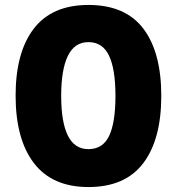

<svg xmlns="http://www.w3.org/2000/svg" viewBox="-20 -745 714 775"><path d="M631 -358Q631 -182 558 -86Q485 10 337 10Q191 10 117 -86.5Q43 -183 43 -359Q43 -534 116.5 -629.5Q190 -725 337 -725Q486 -725 558.5 -629.5Q631 -534 631 -358ZM227 -358Q227 -252 254 -197.5Q281 -143 337 -143Q395 -143 420.5 -196.5Q446 -250 446 -358Q446 -466 420 -520.5Q394 -575 337 -575Q281 -575 254 -519.5Q227 -464 227 -358Z"/></svg>

Font: Noto Sans Gujarati UI Condensed Black
Style: Regular
Weight: 900
Width: 3
Designer: Jelle Bosma - Monotype Design Team, Universal Thirst
Foundry: Monotype Imaging Inc.
Version: Version 2.106; ttfautohint (v1.8.4.7-5d5b)